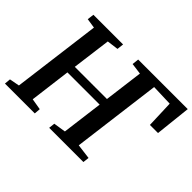

<svg xmlns="http://www.w3.org/2000/svg" viewBox="-146 -1013 1283 1283"><g transform="rotate(45 495.5 -371.5)"><path d="M6.5 0 10.5 -43.5 81.5 -57 162.5 -685 93.5 -695.5 99.5 -743H380L374.5 -695.5L293.5 -685L257.5 -409H561.5L597 -685L517.5 -695.5L522.5 -743H991L963.5 -489.5H887L880 -683.5L728 -688.5L647 -57L753 -43.5L748 0H424.5L429.5 -43.5L516 -57L553.5 -348H249L212 -57L292 -43.5L288.5 0Z"/></g></svg>

Font: Merriweather 20pt SemiBold
Style: Italic
Weight: 600
Italic angle: -7.8°
Version: Version 2.101